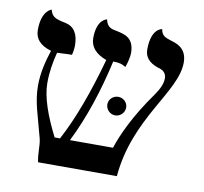

<svg xmlns="http://www.w3.org/2000/svg" viewBox="-67 -631 746 703"><g transform="rotate(10 306.0 -279.5)"><path d="M580 -452C580 -509 536 -518 521 -523C505 -529 485 -531 481 -559C481 -559 440 -556 440 -476C440 -448 457 -429 489 -418C498 -415 522 -411 522 -382C522 -365 513 -343 496 -319C428 -224 395 -149 379 -100H219C265 -192 300 -299 325 -411C347 -411 358 -408 372 -399C377 -410 384 -439 384 -452C384 -512 345 -517 320 -523C304 -527 283 -526 276 -559C276 -559 238 -554 238 -483C238 -451 258 -427 299 -412C265 -289 226 -182 182 -100H162C125 -173 101 -239 101 -292C101 -334 108 -373 117 -407C134 -407 145 -409 172 -409C174 -415 177 -433 177 -444C177 -487 161 -513 128 -520C86 -528 77 -535 70 -559C70 -559 33 -550 33 -477C33 -444 53 -422 94 -410C81 -371 69 -325 69 -276C69 -216 88 -168 109 -86C115 -61 111 -33 118 0H411C430 -221 580 -341 580 -452ZM331 -253C331 -234 347 -218 366 -218C385 -218 401 -234 401 -253C401 -272 385 -287 366 -287C347 -287 331 -272 331 -253Z"/></g></svg>

Font: Libertinus Serif
Style: Regular
Weight: 400
Designer: Philipp H. Poll, Khaled Hosny
Foundry: Caleb Maclennan
Version: Version 7.050;RELEASE